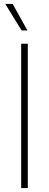

<svg xmlns="http://www.w3.org/2000/svg" viewBox="-20 -964 251 984"><path d="M88.5 0V-740H122.5V0ZM90.5 -808 7 -944H45L120.5 -808Z"/></svg>

Font: Encode Sans Semi Condensed Thin
Style: Regular
Weight: 100
Width: 4
Designer: Multiple Designers
Foundry: Impallari Type
Version: Version 3.000; ttfautohint (v1.8.3) -l 8 -r 50 -G 200 -x 14 